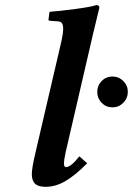

<svg xmlns="http://www.w3.org/2000/svg" viewBox="-20 -718 518 748"><path d="M341.8 -583 235.8 -125Q229 -91.8 229 -83Q229 -66.9 236.8 -66.9Q256.3 -66.9 289.1 -108.9L319.8 -82Q272.5 -34.2 234.4 -12.2Q196.3 9.8 158.2 9.8Q140.1 9.8 128.4 5.1Q116.7 0.5 111.8 -8.1Q106.9 -16.6 105.5 -23.4Q104 -30.3 104 -39.1Q104 -63 117.2 -119.1L219.2 -557.1Q226.1 -587.9 226.1 -606.9Q226.1 -634.8 205.1 -634.8L173.8 -637.2Q168.9 -637.2 168.9 -642.1L172.9 -671.9Q211.9 -674.8 274.4 -683.1Q336.9 -691.4 355 -698.2Q367.2 -698.2 367.2 -688ZM478 -359.9Q478 -335.4 460.4 -317.6Q442.9 -299.8 418 -299.8Q393.1 -299.8 376 -317.4Q358.9 -335 358.9 -359.9Q358.9 -384.8 376 -402.3Q393.1 -419.9 418 -419.9Q442.9 -419.9 460.4 -402.3Q478 -384.8 478 -359.9Z"/></svg>

Font: Linux Libertine
Style: Bold Italic
Weight: 700
Italic angle: -11.5°
Designer: Philipp H. Poll
Foundry: Philipp H. Poll
Version: Version 4.0.5